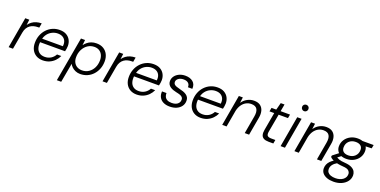

<svg xmlns="http://www.w3.org/2000/svg" viewBox="-16 -1694 5744 2899"><g transform="rotate(20 2856.0 -244.0)"><path d="M27 0 114 -496H179L168 -408Q190 -439 220.5 -461.5Q251 -484 290 -496Q329 -508 374 -508L361 -435H342Q308 -435 276 -427Q244 -419 217.5 -400.5Q191 -382 172.5 -352Q154 -322 146 -277L97 0Z M576 12Q516 12 471 -14Q426 -40 401.5 -87Q377 -134 377 -197Q377 -263 398.5 -319.5Q420 -376 459.5 -418.5Q499 -461 551.5 -484.5Q604 -508 667 -508Q732 -508 775 -482.5Q818 -457 840 -415Q862 -373 862 -322Q862 -303 858 -277.5Q854 -252 849 -233H434L444 -293H792Q798 -343 782.5 -377.5Q767 -412 735 -430Q703 -448 657 -448Q612 -448 569.5 -428Q527 -408 496.5 -369.5Q466 -331 455 -274L450 -247Q441 -189 453.5 -144Q466 -99 500 -73.5Q534 -48 587 -48Q643 -48 685.5 -74.5Q728 -101 752 -146H820Q800 -101 764.5 -65Q729 -29 681.5 -8.5Q634 12 576 12Z M882 220 1009 -496H1075L1065 -410Q1086 -437 1113 -459.5Q1140 -482 1176.5 -495Q1213 -508 1259 -508Q1324 -508 1370 -480Q1416 -452 1440 -404Q1464 -356 1464 -296Q1464 -230 1442.5 -174Q1421 -118 1382.5 -76Q1344 -34 1292 -11Q1240 12 1178 12Q1137 12 1102 -3Q1067 -18 1043 -41.5Q1019 -65 1008 -89L952 220ZM1186 -49Q1246 -49 1292.5 -80Q1339 -111 1365.5 -164.5Q1392 -218 1392 -286Q1392 -333 1374.5 -369.5Q1357 -406 1324 -426.5Q1291 -447 1246 -447Q1186 -447 1138.5 -415Q1091 -383 1063.5 -328Q1036 -273 1036 -205Q1036 -158 1054.5 -123Q1073 -88 1107 -68.5Q1141 -49 1186 -49Z M1536 0 1623 -496H1688L1677 -408Q1699 -439 1729.5 -461.5Q1760 -484 1799 -496Q1838 -508 1883 -508L1870 -435H1851Q1817 -435 1785 -427Q1753 -419 1726.5 -400.5Q1700 -382 1681.5 -352Q1663 -322 1655 -277L1606 0Z M2085 12Q2025 12 1980 -14Q1935 -40 1910.5 -87Q1886 -134 1886 -197Q1886 -263 1907.5 -319.5Q1929 -376 1968.5 -418.5Q2008 -461 2060.5 -484.5Q2113 -508 2176 -508Q2241 -508 2284 -482.5Q2327 -457 2349 -415Q2371 -373 2371 -322Q2371 -303 2367 -277.5Q2363 -252 2358 -233H1943L1953 -293H2301Q2307 -343 2291.5 -377.5Q2276 -412 2244 -430Q2212 -448 2166 -448Q2121 -448 2078.5 -428Q2036 -408 2005.5 -369.5Q1975 -331 1964 -274L1959 -247Q1950 -189 1962.5 -144Q1975 -99 2009 -73.5Q2043 -48 2096 -48Q2152 -48 2194.5 -74.5Q2237 -101 2261 -146H2329Q2309 -101 2273.5 -65Q2238 -29 2190.5 -8.5Q2143 12 2085 12Z M2617 12Q2557 12 2514 -9Q2471 -30 2449.5 -69.5Q2428 -109 2432 -164H2504Q2503 -134 2514 -108Q2525 -82 2553 -66Q2581 -50 2628 -50Q2666 -50 2694 -61.5Q2722 -73 2738 -95Q2754 -117 2754 -147Q2754 -171 2740 -186Q2726 -201 2700.5 -210Q2675 -219 2639 -226Q2613 -231 2586.5 -240.5Q2560 -250 2538.5 -264.5Q2517 -279 2504 -301Q2491 -323 2491 -353Q2491 -396 2516 -431Q2541 -466 2585 -487Q2629 -508 2685 -508Q2761 -508 2807.5 -469.5Q2854 -431 2849 -357H2778Q2781 -398 2754.5 -422Q2728 -446 2678 -446Q2629 -446 2597 -422.5Q2565 -399 2565 -365Q2565 -343 2578 -329Q2591 -315 2615.5 -306Q2640 -297 2673 -289Q2702 -283 2730 -273Q2758 -263 2780 -248Q2802 -233 2815 -211Q2828 -189 2828 -157Q2828 -106 2800.5 -68Q2773 -30 2725.5 -9Q2678 12 2617 12Z M3113 12Q3053 12 3008 -14Q2963 -40 2938.5 -87Q2914 -134 2914 -197Q2914 -263 2935.5 -319.5Q2957 -376 2996.5 -418.5Q3036 -461 3088.5 -484.5Q3141 -508 3204 -508Q3269 -508 3312 -482.5Q3355 -457 3377 -415Q3399 -373 3399 -322Q3399 -303 3395 -277.5Q3391 -252 3386 -233H2971L2981 -293H3329Q3335 -343 3319.5 -377.5Q3304 -412 3272 -430Q3240 -448 3194 -448Q3149 -448 3106.5 -428Q3064 -408 3033.5 -369.5Q3003 -331 2992 -274L2987 -247Q2978 -189 2990.5 -144Q3003 -99 3037 -73.5Q3071 -48 3124 -48Q3180 -48 3222.5 -74.5Q3265 -101 3289 -146H3357Q3337 -101 3301.5 -65Q3266 -29 3218.5 -8.5Q3171 12 3113 12Z M3459 0 3546 -496H3610L3598 -404Q3630 -453 3681 -480.5Q3732 -508 3789 -508Q3853 -508 3890.5 -479.5Q3928 -451 3941 -402Q3954 -353 3943 -293L3891 0H3821L3871 -285Q3885 -362 3860 -404.5Q3835 -447 3766 -447Q3722 -447 3683.5 -426.5Q3645 -406 3617 -366Q3589 -326 3576 -268L3529 0Z M4205 0Q4154 0 4124.5 -16Q4095 -32 4085.5 -65Q4076 -98 4085 -148L4136 -436H4060L4071 -496H4147L4177 -611H4238L4217 -496H4368L4357 -436H4207L4155 -148Q4146 -97 4163 -78.5Q4180 -60 4227 -60H4291L4280 0Z M4397 0 4484 -496H4554L4467 0ZM4550 -617Q4529 -617 4514 -632Q4499 -647 4499 -669Q4499 -692 4514 -706Q4529 -720 4550 -720Q4571 -720 4586 -706Q4601 -692 4601 -669Q4601 -647 4586 -632Q4571 -617 4550 -617Z M4619 0 4706 -496H4770L4758 -404Q4790 -453 4841 -480.5Q4892 -508 4949 -508Q5013 -508 5050.5 -479.5Q5088 -451 5101 -402Q5114 -353 5103 -293L5051 0H4981L5031 -285Q5045 -362 5020 -404.5Q4995 -447 4926 -447Q4882 -447 4843.5 -426.5Q4805 -406 4777 -366Q4749 -326 4736 -268L4689 0Z M5327 232Q5267 232 5221.5 215Q5176 198 5150 166.5Q5124 135 5124 90Q5124 57 5136.5 27.5Q5149 -2 5174.5 -28Q5200 -54 5237 -75L5290 -51Q5247 -27 5222.5 5Q5198 37 5198 77Q5198 106 5214.5 127.5Q5231 149 5262 160.5Q5293 172 5337 172Q5411 172 5457.5 137.5Q5504 103 5504 47Q5504 18 5480.5 -6Q5457 -30 5388 -34Q5343 -37 5308.5 -43.5Q5274 -50 5248 -59Q5222 -68 5202.5 -80.5Q5183 -93 5169 -108L5173 -132L5275 -211L5331 -187L5230 -110L5240 -144Q5255 -134 5269 -126Q5283 -118 5299.5 -112Q5316 -106 5338.5 -102Q5361 -98 5394 -96Q5466 -91 5506 -70Q5546 -49 5561.5 -19.5Q5577 10 5577 41Q5577 95 5545 138Q5513 181 5457 206.5Q5401 232 5327 232ZM5393 -158Q5338 -158 5300.5 -176.5Q5263 -195 5244 -227.5Q5225 -260 5225 -300Q5225 -359 5255.5 -406Q5286 -453 5338 -480.5Q5390 -508 5455 -508Q5510 -508 5547 -489.5Q5584 -471 5603 -439Q5622 -407 5622 -366Q5622 -308 5592 -260.5Q5562 -213 5510 -185.5Q5458 -158 5393 -158ZM5404 -218Q5469 -218 5510 -257.5Q5551 -297 5551 -359Q5551 -402 5522.5 -425Q5494 -448 5444 -448Q5379 -448 5338 -409Q5297 -370 5297 -307Q5297 -264 5325 -241Q5353 -218 5404 -218ZM5522 -433 5507 -496H5712L5701 -439Z"/></g></svg>

Font: DM Sans 24pt Light
Style: Italic
Weight: 300
Italic angle: -10°
Designer: Colophon Foundry, Jonny Pinhorn
Foundry: Colophon Foundry
Version: Version 4.004;gftools[0.9.30]